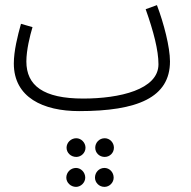

<svg xmlns="http://www.w3.org/2000/svg" viewBox="-20 -413 747 750"><path d="M289 21C517 21 644 -32 644 -173C644 -229 620 -322 593 -393L549 -377C580 -290 599 -216 599 -162C599 -63 447 -28 305 -28C149 -28 83 -79 83 -173C83 -217 97 -274 107 -307L62 -320C49 -274 34 -214 34 -165C34 -32 149 21 289 21ZM389 200C409 200 425 184 425 164C425 144 409 127 389 127C368 127 352 144 352 164C352 184 368 200 389 200ZM278 200C297 200 314 184 314 164C314 144 297 127 278 127C257 127 240 144 240 164C240 184 257 200 278 200ZM388 317C408 317 424 300 424 281C424 260 408 243 388 243C367 243 351 260 351 281C351 300 367 317 388 317ZM277 317C296 317 313 300 313 281C313 260 296 243 277 243C256 243 239 260 239 281C239 300 256 317 277 317Z"/></svg>

Font: Noto Sans Arabic ExtCond Light
Style: Regular
Weight: 300
Width: 2
Designer: Monotype Design Team, Nadine Chahine, Nizar Qandah and Khaled Hosny
Foundry: Monotype Imaging Inc.
Version: Version 2.012